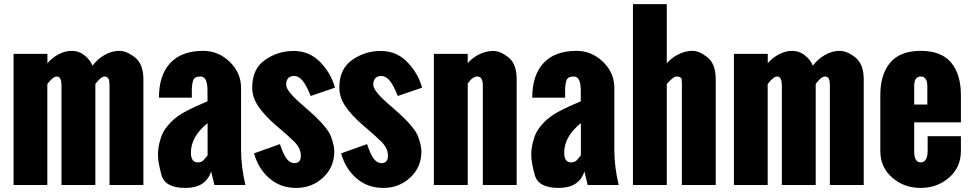

<svg xmlns="http://www.w3.org/2000/svg" viewBox="-20 -899 4719 933"><path d="M45.9 0V-637.2H210.4V-591.8Q233.4 -618.7 265.1 -635.3Q296.9 -651.9 329.6 -651.9Q362.3 -651.9 389.2 -631.3Q416 -610.8 429.7 -580.1Q453.6 -612.3 488.5 -632.1Q523.4 -651.9 559.6 -651.9Q595.7 -651.9 636.2 -619.6Q676.8 -587.4 676.8 -513.2V0H512.2V-480.5Q512.2 -513.7 504.4 -520.5Q496.6 -527.3 488.3 -527.3Q470.7 -527.3 443.4 -491.2V0H278.8V-481.4Q278.8 -527.3 256.3 -527.3Q237.8 -527.3 210 -490.7V0Z M988.3 -460.4Q987.8 -527.3 954.6 -527.3Q924.3 -527.3 918.2 -507.3Q912.1 -487.3 912.1 -460.4V-424.3H752.4Q752.4 -534.2 807.6 -593Q862.8 -651.9 967.8 -651.9Q1041 -651.9 1096.2 -598.6Q1151.4 -545.4 1151.4 -472.2V-169.4Q1151.4 -90.8 1172.4 0H1022L1005.9 -65.9Q980.5 14.2 880.9 14.2Q781.2 14.2 764.4 -49.3Q747.6 -112.8 747.6 -144Q747.6 -175.3 754.4 -203.6Q761.2 -231.9 771.7 -253.7Q782.2 -275.4 809.3 -304.2Q836.4 -333 881.6 -357.2Q926.8 -381.3 988.3 -406.7ZM907.7 -157.2Q907.7 -109.9 940.9 -109.9Q959.5 -109.9 969.7 -121.3Q980 -132.8 988.8 -144V-300.8Q907.7 -235.4 907.7 -157.2Z M1410.2 -529.8Q1370.6 -529.8 1370.6 -486.8Q1370.6 -454.6 1459.5 -380.4L1489.7 -353.5Q1573.2 -278.3 1588.9 -234.4Q1604.5 -190.4 1604.5 -163.6Q1604.5 -86.4 1550 -36.1Q1495.6 14.2 1419.4 14.2Q1343.3 14.2 1289.3 -32.2Q1235.4 -78.6 1214.4 -153.8L1340.3 -198.7Q1357.4 -147 1373.5 -126.7Q1389.6 -106.4 1411.1 -106.4Q1441.9 -106.4 1441.9 -142.6Q1441.9 -178.7 1410.2 -210Q1378.4 -241.2 1344.2 -270L1317.4 -293Q1265.1 -338.4 1235.4 -382.1Q1205.6 -425.8 1205.6 -473.6Q1205.6 -564 1267.8 -607.7Q1330.1 -651.4 1406.7 -651.4Q1482.9 -651.4 1535.4 -597.9Q1587.9 -544.4 1607.9 -473.1L1489.7 -432.6Q1468.3 -486.3 1449.5 -508.1Q1430.7 -529.8 1410.2 -529.8Z M1833.5 -529.8Q1793.9 -529.8 1793.9 -486.8Q1793.9 -454.6 1882.8 -380.4L1913.1 -353.5Q1996.6 -278.3 2012.2 -234.4Q2027.8 -190.4 2027.8 -163.6Q2027.8 -86.4 1973.4 -36.1Q1918.9 14.2 1842.8 14.2Q1766.6 14.2 1712.6 -32.2Q1658.7 -78.6 1637.7 -153.8L1763.7 -198.7Q1780.8 -147 1796.9 -126.7Q1813 -106.4 1834.5 -106.4Q1865.2 -106.4 1865.2 -142.6Q1865.2 -178.7 1833.5 -210Q1801.8 -241.2 1767.6 -270L1740.7 -293Q1688.5 -338.4 1658.7 -382.1Q1628.9 -425.8 1628.9 -473.6Q1628.9 -564 1691.2 -607.7Q1753.4 -651.4 1830.1 -651.4Q1906.2 -651.4 1958.7 -597.9Q2011.2 -544.4 2031.2 -473.1L1913.1 -432.6Q1891.6 -486.3 1872.8 -508.1Q1854 -529.8 1833.5 -529.8Z M2088.4 0V-637.2H2252.9V-592.3Q2276.4 -619.1 2309.3 -635.3Q2342.3 -651.4 2377 -651.4Q2411.6 -651.4 2451.2 -619.9Q2490.7 -588.4 2490.7 -513.7V0H2326.2V-484.9Q2326.2 -527.3 2298.8 -527.3Q2292.5 -527.3 2287.8 -524.9Q2283.2 -522.5 2277.3 -519.5Q2271.5 -516.6 2265.1 -508.5Q2258.8 -500.5 2252.9 -494.1V0Z M2802.2 -460.4Q2801.8 -527.3 2768.6 -527.3Q2738.3 -527.3 2732.2 -507.3Q2726.1 -487.3 2726.1 -460.4V-424.3H2566.4Q2566.4 -534.2 2621.6 -593Q2676.8 -651.9 2781.7 -651.9Q2855 -651.9 2910.2 -598.6Q2965.3 -545.4 2965.3 -472.2V-169.4Q2965.3 -90.8 2986.3 0H2835.9L2819.8 -65.9Q2794.4 14.2 2694.8 14.2Q2595.2 14.2 2578.4 -49.3Q2561.5 -112.8 2561.5 -144Q2561.5 -175.3 2568.4 -203.6Q2575.2 -231.9 2585.7 -253.7Q2596.2 -275.4 2623.3 -304.2Q2650.4 -333 2695.6 -357.2Q2740.7 -381.3 2802.2 -406.7ZM2721.7 -157.2Q2721.7 -109.9 2754.9 -109.9Q2773.4 -109.9 2783.7 -121.3Q2793.9 -132.8 2802.7 -144V-300.8Q2721.7 -235.4 2721.7 -157.2Z M3220.2 0H3055.7V-878.9H3220.2V-591.8Q3244.1 -618.7 3277.3 -635.3Q3310.5 -651.9 3344.7 -651.9Q3378.9 -651.9 3418.5 -619.9Q3458 -587.9 3458 -513.2V0H3293.5V-470.2Q3293.5 -472.2 3293.7 -478.8Q3293.9 -485.4 3293.7 -489.5Q3293.5 -493.7 3292.7 -510.5Q3292 -527.3 3267.1 -527.3Q3251.5 -527.3 3220.2 -490.7Z M3546.4 0V-637.2H3710.9V-591.8Q3733.9 -618.7 3765.6 -635.3Q3797.4 -651.9 3830.1 -651.9Q3862.8 -651.9 3889.6 -631.3Q3916.5 -610.8 3930.2 -580.1Q3954.1 -612.3 3989 -632.1Q4023.9 -651.9 4060.1 -651.9Q4096.2 -651.9 4136.7 -619.6Q4177.2 -587.4 4177.2 -513.2V0H4012.7V-480.5Q4012.7 -513.7 4004.9 -520.5Q3997.1 -527.3 3988.8 -527.3Q3971.2 -527.3 3943.8 -491.2V0H3779.3V-481.4Q3779.3 -527.3 3756.8 -527.3Q3738.3 -527.3 3710.4 -490.7V0Z M4257.8 -165.5V-436.5Q4257.8 -538.1 4306.2 -595Q4354.5 -651.9 4454.1 -651.9Q4553.7 -651.9 4601.6 -595.2Q4649.4 -538.6 4649.4 -436.5V-304.7H4422.4V-163.6Q4422.4 -109.9 4453.6 -109.9Q4487.8 -109.9 4487.8 -167.5V-237.3H4649.4V-165.5Q4649.4 -85.9 4591.8 -35.9Q4534.2 14.2 4453.6 14.2Q4373 14.2 4315.4 -36.1Q4257.8 -86.4 4257.8 -165.5ZM4422.4 -391.1H4486.3V-479Q4486.3 -527.3 4454.1 -527.3Q4421.9 -527.3 4422.4 -479Z"/></svg>

Font: Oswald-Bold
Style: Bold
Weight: 700
Designer: vernon adams
Foundry: vernon adams
Version: Version 2.002; ttfautohint (v0.92.18-e454-dirty) -l 8 -r 50 